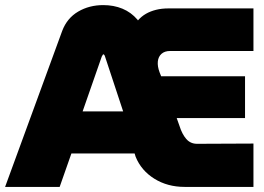

<svg xmlns="http://www.w3.org/2000/svg" viewBox="-20 -733 1036 753"><path d="M0 0 224 -612Q243 -662 286.5 -687.5Q330 -713 385 -713Q426 -713 460 -699Q494 -685 519 -656L521 -653Q535 -669 552.5 -679Q570 -689 592 -694.5Q614 -700 640 -700H974V-533H647Q626 -533 613.5 -522Q601 -511 599 -492Q597 -473 606 -449L612 -434H941V-270H673L684 -239Q694 -207 710.5 -188Q727 -169 753 -169L974 -170V0H704Q637 0 585.5 -32Q534 -64 512 -118L508 -131H260L214 0ZM304 -296H463L392 -511Q391 -515 389 -517.5Q387 -520 385 -520Q384 -520 382.5 -517Q381 -514 379 -511Z"/></svg>

Font: MuseoModerno Thin Black
Style: Regular
Weight: 900
Version: Version 1.002